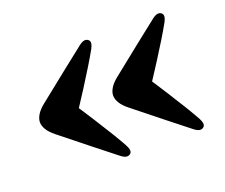

<svg xmlns="http://www.w3.org/2000/svg" viewBox="-81 -584 797 680"><g transform="rotate(-20 317.0 -244.0)"><path d="M44 -244Q44 -257.4 52.9 -272Q61.8 -286.7 80.2 -301.4Q108 -323.6 135 -345.1Q162 -366.7 186.9 -386.6Q211.9 -406.5 233.5 -423.4Q255.1 -440.4 271.5 -453.4Q282.6 -461.7 290.7 -462.8Q298.8 -463.9 305.1 -459Q311.2 -454.2 310.4 -445.6Q309.6 -437.1 303.7 -426.1Q289.9 -401.3 271.7 -371.5Q253.5 -341.7 229.8 -304.5Q206.2 -267.3 174.8 -219.6V-268.4Q206.2 -221.1 229.8 -183.7Q253.5 -146.3 271.7 -116.7Q289.9 -87.1 303.7 -61.9Q309.6 -50.9 310.4 -42.4Q311.2 -33.8 305.1 -29Q298.8 -24.1 290.7 -25.2Q282.6 -26.3 271.5 -34.6Q255.1 -47.6 233.5 -64.6Q211.9 -81.5 186.9 -101.4Q162 -121.3 135 -142.9Q108 -164.5 80.2 -186.6Q61.8 -201.3 52.9 -216Q44 -230.7 44 -244ZM320 -244Q320 -257.4 328.9 -272Q337.8 -286.7 356.2 -301.4Q384 -323.6 411 -345.1Q438 -366.7 462.9 -386.6Q487.9 -406.5 509.5 -423.4Q531.1 -440.4 547.5 -453.4Q558.6 -461.7 566.7 -462.8Q574.8 -463.9 581.1 -459Q587.2 -454.2 586.4 -445.6Q585.6 -437.1 579.7 -426.1Q565.9 -401.3 547.7 -371.5Q529.5 -341.7 505.8 -304.5Q482.2 -267.3 450.8 -219.6V-268.4Q482.2 -221.1 505.8 -183.7Q529.5 -146.3 547.7 -116.7Q565.9 -87.1 579.7 -61.9Q585.6 -50.9 586.4 -42.4Q587.2 -33.8 581.1 -29Q574.8 -24.1 566.7 -25.2Q558.6 -26.3 547.5 -34.6Q531.1 -47.6 509.5 -64.6Q487.9 -81.5 462.9 -101.4Q438 -121.3 411 -142.9Q384 -164.5 356.2 -186.6Q337.8 -201.3 328.9 -216Q320 -230.7 320 -244Z"/></g></svg>

Font: Fraunces
Style: Regular
Weight: 900
Version: Version 1.000;[b76b70a41]